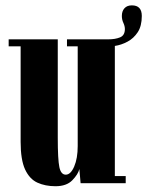

<svg xmlns="http://www.w3.org/2000/svg" viewBox="-20 -666 536 698"><path d="M181.5 11Q144.5 11 116 -2Q87.5 -15 71.2 -50Q55 -85 55 -150.5V-497.5H11.5V-523H190V-165.5Q190 -86 195.8 -58.5Q201.5 -31 219 -31Q237 -31 249.8 -60.8Q262.5 -90.5 262.5 -135V-497.5H223.5V-523H374Q399 -523 416.5 -530.2Q434 -537.5 434 -560.5Q434 -571 428.5 -582.8Q423 -594.5 423 -608Q423 -625.5 432.5 -636Q442 -646.5 459.5 -646.5Q495.5 -646.5 495.5 -608Q495.5 -571.5 480.8 -549Q466 -526.5 443.5 -514.5Q421 -502.5 397.5 -499V-26H437V0H273L268.5 -51.5Q264 -32.5 243 -10.8Q222 11 181.5 11Z"/></svg>

Font: Imbue 50pt ExtraBold
Style: Regular
Weight: 800
Designer: Tyler Finck
Foundry: Etcetera Type Company
Version: Version 1.102; ttfautohint (v1.8.3)